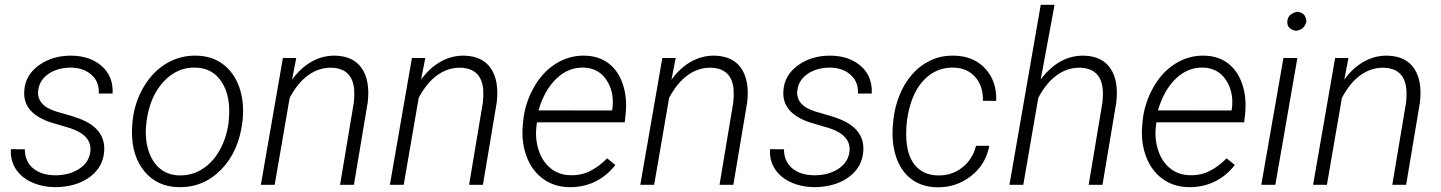

<svg xmlns="http://www.w3.org/2000/svg" viewBox="-20 -770 6006 800"><path d="M356.4 -137.7Q364.3 -205.1 274.4 -235.4L190.4 -260.3Q74.7 -299.3 81.1 -390.6Q84.5 -456.5 141.8 -497.8Q199.2 -539.1 278.3 -538.1Q356 -537.1 404.3 -494.4Q452.6 -451.7 449.2 -380.4H391.6Q394.5 -427.7 362.1 -457.5Q329.6 -487.3 275.9 -488.3Q220.2 -488.3 182.1 -462.2Q144 -436 139.2 -393.1Q131.8 -330.1 216.3 -304.7L277.3 -287.1L310.1 -275.9Q420.4 -234.4 414.1 -140.6Q410.2 -77.1 359.1 -36.4Q308.1 4.4 227.5 9.3L207.5 9.8Q154.3 8.8 111.3 -11Q68.4 -30.8 45.4 -66.4Q22.5 -102.1 25.4 -148.4L83.5 -147.9Q83.5 -98.1 117.2 -69.3Q150.9 -40.5 210 -39.6Q268.6 -39.6 309.6 -66.2Q350.6 -92.8 356.4 -137.7Z M532.7 -269Q541.5 -345.7 579.6 -409.4Q617.7 -473.1 674.6 -506.3Q731.4 -539.6 797.9 -538.1Q863.3 -537.1 909.4 -502.2Q955.6 -467.3 976.8 -407Q998 -346.7 991.2 -273.4L990.2 -264.2Q975.6 -139.2 901.6 -63.5Q827.6 12.2 724.1 9.8Q635.3 8.3 582 -55.7Q528.8 -119.6 529.8 -224.6L531.2 -252.4ZM589.4 -252.4Q583 -194.3 597.9 -145.3Q612.8 -96.2 645.5 -68.4Q678.2 -40.5 727.1 -39.1Q779.8 -38.1 823.5 -65.9Q867.2 -93.8 895.5 -144.5Q923.8 -195.3 932.1 -256.8L933.6 -272.9Q942.4 -367.2 904.5 -427Q866.7 -486.8 794.9 -488.3Q716.8 -490.7 659.9 -428Q603 -365.2 590.3 -261.2Z M1214.4 -528.3 1196.8 -438Q1231.9 -486.8 1278.1 -512.9Q1324.2 -539.1 1377 -538.1Q1453.1 -536.1 1487.8 -484.9Q1522.5 -433.6 1512.2 -343.8L1454.6 0H1397L1454.6 -344.7Q1457.5 -372.6 1455.6 -398.4Q1447.3 -485.4 1360.8 -487.8Q1309.6 -488.8 1265.1 -457.3Q1220.7 -425.8 1187 -362.3L1124.5 0H1066.9L1158.7 -528.3Z M1752 -528.3 1734.4 -438Q1769.5 -486.8 1815.7 -512.9Q1861.8 -539.1 1914.6 -538.1Q1990.7 -536.1 2025.4 -484.9Q2060.1 -433.6 2049.8 -343.8L1992.2 0H1934.6L1992.2 -344.7Q1995.1 -372.6 1993.2 -398.4Q1984.9 -485.4 1898.4 -487.8Q1847.2 -488.8 1802.7 -457.3Q1758.3 -425.8 1724.6 -362.3L1662.1 0H1604.5L1696.3 -528.3Z M2351.6 9.8Q2288.1 8.8 2241.7 -25.6Q2195.3 -60.1 2173.6 -119.4Q2151.9 -178.7 2158.2 -247.6L2159.7 -264.2Q2166.5 -337.4 2203.1 -403.6Q2239.7 -469.7 2295.9 -504.6Q2352.1 -539.6 2416 -538.1Q2475.1 -537.1 2515.9 -505.9Q2556.6 -474.6 2575.2 -418.9Q2593.8 -363.3 2586.9 -295.9L2583 -260.3H2217.3L2215.8 -248.5Q2208.5 -195.3 2223.6 -146.7Q2238.8 -98.1 2273.2 -69.6Q2307.6 -41 2356 -40Q2402.8 -38.6 2440.4 -58.1Q2478 -77.6 2509.8 -110.4L2543.9 -82.5Q2508.3 -36.6 2459.2 -12.9Q2410.2 10.7 2351.6 9.8ZM2413.1 -488.3Q2349.6 -490.7 2299.3 -443.4Q2249 -396 2223.6 -310.1L2530.3 -309.6L2531.7 -316.9Q2540.5 -386.2 2507.3 -436.3Q2474.1 -486.3 2413.1 -488.3Z M2795.4 -528.3 2777.8 -438Q2813 -486.8 2859.1 -512.9Q2905.3 -539.1 2958 -538.1Q3034.2 -536.1 3068.8 -484.9Q3103.5 -433.6 3093.3 -343.8L3035.6 0H2978L3035.6 -344.7Q3038.6 -372.6 3036.6 -398.4Q3028.3 -485.4 2941.9 -487.8Q2890.6 -488.8 2846.2 -457.3Q2801.8 -425.8 2768.1 -362.3L2705.6 0H2647.9L2739.7 -528.3Z M3519.5 -137.7Q3527.3 -205.1 3437.5 -235.4L3353.5 -260.3Q3237.8 -299.3 3244.1 -390.6Q3247.6 -456.5 3304.9 -497.8Q3362.3 -539.1 3441.4 -538.1Q3519 -537.1 3567.4 -494.4Q3615.7 -451.7 3612.3 -380.4H3554.7Q3557.6 -427.7 3525.1 -457.5Q3492.7 -487.3 3439 -488.3Q3383.3 -488.3 3345.2 -462.2Q3307.1 -436 3302.2 -393.1Q3294.9 -330.1 3379.4 -304.7L3440.4 -287.1L3473.1 -275.9Q3583.5 -234.4 3577.1 -140.6Q3573.2 -77.1 3522.2 -36.4Q3471.2 4.4 3390.6 9.3L3370.6 9.8Q3317.4 8.8 3274.4 -11Q3231.4 -30.8 3208.5 -66.4Q3185.5 -102.1 3188.5 -148.4L3246.6 -147.9Q3246.6 -98.1 3280.3 -69.3Q3314 -40.5 3373 -39.6Q3431.6 -39.6 3472.7 -66.2Q3513.7 -92.8 3519.5 -137.7Z M3886.2 -39.1Q3943.8 -37.1 3988 -71Q4032.2 -105 4046.9 -162.6H4102.1Q4087.4 -84 4025.1 -35.9Q3962.9 12.2 3883.3 10.3Q3819.3 8.8 3775.9 -24.9Q3732.4 -58.6 3713.1 -118.2Q3693.8 -177.7 3700.7 -252.4L3702.6 -273.4Q3708.5 -324.7 3727.8 -373Q3747.1 -421.4 3779.3 -458.7Q3811.5 -496.1 3856.2 -517.8Q3900.9 -539.6 3957 -538.1Q4038.1 -536.1 4085.9 -483.4Q4133.8 -430.7 4130.9 -349.6L4075.7 -350.1Q4076.7 -411.1 4043.9 -448.7Q4011.2 -486.3 3954.6 -488.3Q3894 -490.2 3847.7 -453.1Q3801.3 -416 3777.8 -348.1Q3754.4 -280.3 3755.9 -204.1Q3757.3 -125.5 3791 -83.3Q3824.7 -41 3886.2 -39.1Z M4316.4 -439Q4392.6 -540 4496.1 -538.1Q4572.3 -536.1 4606.9 -484.9Q4641.6 -433.6 4631.3 -343.8L4573.7 0H4516.1L4573.7 -344.7Q4576.7 -372.6 4574.7 -398.4Q4566.4 -485.4 4480 -487.8Q4428.7 -488.8 4384.3 -457.3Q4339.8 -425.8 4306.2 -362.3L4243.7 0H4186L4316.4 -750H4374Z M4932.6 9.8Q4869.1 8.8 4822.8 -25.6Q4776.4 -60.1 4754.6 -119.4Q4732.9 -178.7 4739.3 -247.6L4740.7 -264.2Q4747.6 -337.4 4784.2 -403.6Q4820.8 -469.7 4877 -504.6Q4933.1 -539.6 4997.1 -538.1Q5056.2 -537.1 5096.9 -505.9Q5137.7 -474.6 5156.2 -418.9Q5174.8 -363.3 5168 -295.9L5164.1 -260.3H4798.3L4796.9 -248.5Q4789.6 -195.3 4804.7 -146.7Q4819.8 -98.1 4854.2 -69.6Q4888.7 -41 4937 -40Q4983.9 -38.6 5021.5 -58.1Q5059.1 -77.6 5090.8 -110.4L5125 -82.5Q5089.4 -36.6 5040.3 -12.9Q4991.2 10.7 4932.6 9.8ZM4994.1 -488.3Q4930.7 -490.7 4880.4 -443.4Q4830.1 -396 4804.7 -310.1L5111.3 -309.6L5112.8 -316.9Q5121.6 -386.2 5088.4 -436.3Q5055.2 -486.3 4994.1 -488.3Z M5293.9 0H5235.4L5327.6 -528.3H5385.7ZM5343.8 -681.2Q5346.2 -712.9 5385.7 -721.2Q5404.8 -717.8 5412.8 -709.2Q5420.9 -700.7 5423.3 -681.2Q5418.5 -662.6 5409.2 -654.1Q5399.9 -645.5 5381.3 -641.6Q5341.8 -647.5 5343.8 -681.2Z M5598.6 -528.3 5581.1 -438Q5616.2 -486.8 5662.4 -512.9Q5708.5 -539.1 5761.2 -538.1Q5837.4 -536.1 5872.1 -484.9Q5906.7 -433.6 5896.5 -343.8L5838.9 0H5781.2L5838.9 -344.7Q5841.8 -372.6 5839.8 -398.4Q5831.5 -485.4 5745.1 -487.8Q5693.8 -488.8 5649.4 -457.3Q5605 -425.8 5571.3 -362.3L5508.8 0H5451.2L5543 -528.3Z"/></svg>

Font: TypoPRO Roboto
Style: Italic
Weight: 300
Italic angle: -12°
Designer: Google
Version: Version 2.136; 2016